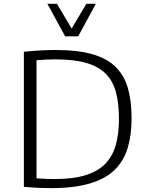

<svg xmlns="http://www.w3.org/2000/svg" viewBox="-20 -976 779 1001"><path d="M243.2 4.9Q213.4 4.9 177.7 3.2Q142.1 1.5 104.5 -2V-706.1Q148.9 -710.9 190.2 -713.1Q231.4 -715.3 269 -715.3Q387.2 -715.3 464.1 -692.6Q541 -669.9 585.2 -624.8Q629.4 -579.6 647.7 -513.2Q666 -446.8 666 -359.4Q666 -271 645.3 -203.1Q624.5 -135.3 576.2 -88.9Q527.8 -42.5 446 -18.8Q364.3 4.9 243.2 4.9ZM263.2 -42.5Q362.3 -42.5 427.7 -63.2Q493.2 -84 531 -124.3Q568.8 -164.6 584.5 -223.1Q600.1 -281.7 600.1 -356.9Q600.1 -435.1 585 -493.4Q569.8 -551.8 532.7 -590.1Q495.6 -628.4 431.2 -647.5Q366.7 -666.5 268.1 -666.5Q248.5 -666.5 223.1 -665.5Q197.8 -664.6 170.4 -662.1V-46.4Q195.3 -44.4 218.8 -43.5Q242.2 -42.5 263.2 -42.5ZM319.8 -786.6 227.1 -956.1H276.9L353.5 -827.1L430.2 -956.1H479.5L387.7 -786.6Z"/></svg>

Font: Comme ExtraLight
Style: Regular
Weight: 250
Version: Version 1.000;gftools[0.9.27]